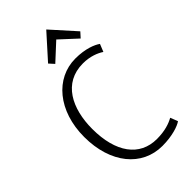

<svg xmlns="http://www.w3.org/2000/svg" viewBox="-286 -1021 1112 1112"><g transform="rotate(-45 270.0 -464.5)"><path d="M54 -345C54 -129 172 12 338 12C419 12 480 -9 503 -26L485 -72C455 -55 410 -39 344 -39C203 -39 120 -153 120 -345C120 -512 190 -652 350 -652C410 -652 454 -633 481 -615L500 -662C475 -680 421 -703 339 -703C178 -703 54 -559 54 -345ZM207 -794 235 -763 339 -859 443 -763 471 -794 339 -941Z"/></g></svg>

Font: Repo Light
Style: Regular
Weight: 300
Designer: Stefan Peev
Foundry: Context Ltd
Version: Version 001.502